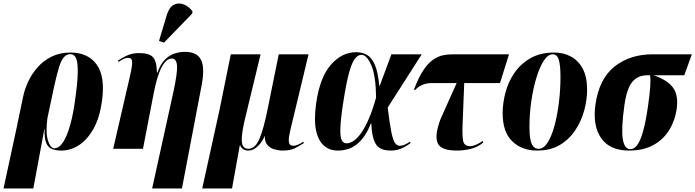

<svg xmlns="http://www.w3.org/2000/svg" viewBox="-55 -844 3944 1089"><path d="M-35 225 34 -94 76 -295Q84 -335 104 -379Q124 -423 157 -461Q190 -499 237 -522.5Q284 -546 345 -546Q445 -546 494 -477Q543 -408 523 -268Q510 -175 475 -113Q440 -51 392.5 -20.5Q345 10 293 10Q263 10 240.5 1.5Q218 -7 207 -33.5Q196 -60 198 -114H197L134 225ZM253 -3Q281 -3 303.5 -38.5Q326 -74 343 -135Q360 -196 370 -270Q385 -374 386 -432Q387 -490 376.5 -513.5Q366 -537 344 -537Q323 -537 307.5 -519.5Q292 -502 279.5 -462Q267 -422 252 -353L214 -174Q203 -92 217 -47.5Q231 -3 253 -3Z M808 225 929 -325Q952 -432 949 -472Q946 -512 919 -512Q888 -512 861.5 -462Q835 -412 815 -306L756 0H587L680 -403Q696 -471 694.5 -493.5Q693 -516 673 -516Q663 -516 651.5 -512Q640 -508 617 -493L614 -500Q648 -523 675 -533Q702 -543 733 -543Q790 -543 812 -520.5Q834 -498 835 -433H838Q856 -483 882.5 -508Q909 -533 938.5 -541.5Q968 -550 994 -550Q1063 -550 1085.5 -504Q1108 -458 1088 -357L977 225ZM875 -602 847 -612 892 -762Q906 -805 932 -817.5Q958 -830 987 -819Q1016 -808 1037 -779L1035 -767Z M1092 225 1191 -225 1254 -536H1423L1337 -180Q1320 -110 1317 -70.5Q1314 -31 1323.5 -15.5Q1333 0 1354 0Q1392 0 1416.5 -56.5Q1441 -113 1466 -240L1526 -536H1695L1592 -107Q1582 -65 1583 -46Q1584 -27 1592 -22Q1600 -17 1611 -17Q1619 -17 1634 -23Q1649 -29 1665 -40L1669 -33Q1644 -17 1618 -3.5Q1592 10 1547 10Q1525 10 1501 3Q1477 -4 1461.5 -22Q1446 -40 1447 -72H1446Q1439 -54 1425 -35Q1411 -16 1392.5 -3Q1374 10 1353 10Q1320 10 1307 -19H1305L1261 225Z M1860 10Q1816 10 1783.5 -17Q1751 -44 1738 -102.5Q1725 -161 1738 -257Q1759 -405 1821.5 -476.5Q1884 -548 1965 -548Q1998 -548 2025 -533.5Q2052 -519 2070.5 -478Q2089 -437 2096 -358H2099L2165 -536H2337L2144 -234Q2155 -143 2164.5 -96Q2174 -49 2185.5 -33Q2197 -17 2213 -17Q2226 -17 2239.5 -23Q2253 -29 2270 -40L2274 -33Q2245 -11 2218 -0.5Q2191 10 2161 10Q2127 10 2103 -2Q2079 -14 2066.5 -47.5Q2054 -81 2051 -143H2048Q2020 -70 1974 -30Q1928 10 1860 10ZM1912 -31Q1926 -31 1945 -41.5Q1964 -52 1986 -79.5Q2008 -107 2031.5 -158Q2055 -209 2078 -290Q2077 -412 2051.5 -472.5Q2026 -533 1995 -533Q1974 -533 1956.5 -509Q1939 -485 1923.5 -426.5Q1908 -368 1892 -264Q1877 -166 1875.5 -115.5Q1874 -65 1883.5 -48Q1893 -31 1912 -31Z M2536 10Q2445 10 2427 -33Q2409 -76 2443 -167L2535 -373H2395Q2336 -373 2299 -333L2293 -336Q2319 -405 2346 -445.5Q2373 -486 2401.5 -505.5Q2430 -525 2458 -530.5Q2486 -536 2513 -536H2832L2781 -373H2578L2569 -145Q2566 -79 2571.5 -47Q2577 -15 2611 -15Q2628 -15 2649.5 -25Q2671 -35 2683 -45L2686 -36Q2658 -11 2618.5 -0.5Q2579 10 2536 10Z M2992 10Q2904 10 2850 -43Q2796 -96 2796 -202Q2796 -259 2812 -319.5Q2828 -380 2863 -431Q2898 -482 2954 -514Q3010 -546 3089 -546Q3140 -546 3182 -524Q3224 -502 3249.5 -455.5Q3275 -409 3275 -334Q3275 -279 3259 -219Q3243 -159 3209 -107Q3175 -55 3121.5 -22.5Q3068 10 2992 10ZM3000 0Q3029 0 3052 -37Q3075 -74 3091 -134.5Q3107 -195 3115.5 -266.5Q3124 -338 3124 -408Q3124 -473 3114.5 -504.5Q3105 -536 3079 -536Q3053 -536 3029.5 -500Q3006 -464 2987.5 -403.5Q2969 -343 2958.5 -270Q2948 -197 2948 -123Q2948 -55 2961 -27.5Q2974 0 3000 0Z M3513 10Q3404 10 3355 -60Q3306 -130 3322 -250Q3343 -397 3430.5 -466.5Q3518 -536 3647 -536H3869L3826 -417H3653Q3731 -390 3762.5 -346.5Q3794 -303 3783 -226Q3774 -162 3742 -108.5Q3710 -55 3653 -22.5Q3596 10 3513 10ZM3520 2Q3540 2 3557.5 -19Q3575 -40 3591 -94Q3607 -148 3621 -246Q3630 -310 3633 -351.5Q3636 -393 3632 -417H3615Q3564 -417 3532.5 -381Q3501 -345 3487 -250Q3468 -117 3477 -57.5Q3486 2 3520 2Z"/></svg>

Font: Noto Serif Display ExtraCondensed Black
Style: Italic
Weight: 900
Width: 2
Italic angle: -12°
Designer: Monotype Design Team
Foundry: Monotype Imaging Inc.
Version: Version 2.009